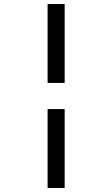

<svg xmlns="http://www.w3.org/2000/svg" viewBox="-20 -821 560 956"><path d="M217 -408V-801H302V-408ZM217 115V-278H302V115Z"/></svg>

Font: Ropa Sans
Style: Regular
Weight: 400
Designer: Botio Nikoltchev
Foundry: Botjo Nikoltchev
Version: Version 1.002